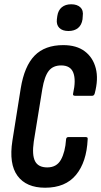

<svg xmlns="http://www.w3.org/2000/svg" viewBox="-20 -872 473 898"><path d="M191 6Q103 6 62 -49.5Q21 -105 38 -214L77 -459Q94 -563 142 -612Q190 -661 276 -661Q338 -661 376.5 -632Q415 -603 428 -552.5Q441 -502 423 -435Q420 -424 411 -424H331Q319 -424 322 -435Q336 -497 323 -531.5Q310 -566 266 -566Q228 -566 208 -540.5Q188 -515 178 -456L138 -210Q129 -147 144 -118Q159 -89 201 -89Q245 -89 265 -125Q285 -161 289 -220Q290 -231 300 -231H380Q385 -231 388 -229Q391 -227 390 -220Q385 -114 335.5 -54Q286 6 191 6ZM300 -727Q272 -727 257.5 -741.5Q243 -756 246 -782L248 -797Q252 -824 269 -838Q286 -852 313 -852Q341 -852 356 -837.5Q371 -823 367 -796L366 -782Q362 -755 345 -741Q328 -727 300 -727Z"/></svg>

Font: Sofia Sans Extra Condensed
Style: Bold Italic
Weight: 700
Italic angle: -9°
Designer: Botio Nikoltchev, Ani Petrova
Foundry: lettersoup
Version: Version 4.101